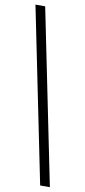

<svg xmlns="http://www.w3.org/2000/svg" viewBox="-98 -796 424 954"><g transform="rotate(10 114.0 -319.5)"><path d="M179 121H228L49 -760H0Z"/></g></svg>

Font: Noto Serif Georgian ExtraCondensed
Style: Regular
Weight: 400
Width: 2
Designer: Monotype Design Team, Akaki Razmadze
Foundry: Google LLC
Version: Version 2.003